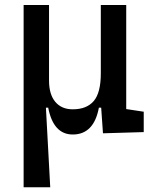

<svg xmlns="http://www.w3.org/2000/svg" viewBox="-20 -538 626 782"><path d="M76.2 224.6V-517.6H179.7V-210Q179.7 -153.8 205.1 -123.3Q230.5 -92.8 276.4 -92.8Q333 -92.8 361.8 -126.5Q390.6 -160.2 390.6 -239.3V-517.6H494.1V-93.8L565.4 -83V0L399.4 4.9L392.1 -99.6H382.8Q362.3 9.8 276.4 9.8Q197.3 9.8 176.3 -99.6H167L184.6 224.6Z"/></svg>

Font: Caskaydia Cove
Style: Regular
Weight: 400
Monospace: yes
Designer: Aaron Bell
Foundry: Saja Typeworks
Version: Version 4.300; ttfautohint (v1.8.3)